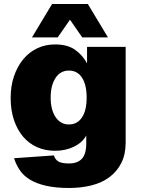

<svg xmlns="http://www.w3.org/2000/svg" viewBox="-20 -773 701 955"><path d="M324 162Q257 162 209 151Q161 140 129 120.5Q97 101 78.5 73.5Q60 46 50 14L248 0Q254 20 270 30Q286 40 324 40Q365 40 387 17Q409 -6 409 -60V-99Q390 -64 348 -43.5Q306 -23 254 -23Q205 -23 164.5 -41Q124 -59 95 -93Q66 -127 49.5 -176Q33 -225 33 -286Q33 -345 49.5 -393.5Q66 -442 95 -477.5Q124 -513 164.5 -532.5Q205 -552 254 -552Q315 -552 352.5 -526Q390 -500 413 -458V-540H605V-64Q605 -5 583.5 37.5Q562 80 524.5 108Q487 136 435.5 149Q384 162 324 162ZM323 -154Q364 -154 387.5 -188.5Q411 -223 411 -288Q411 -351 388 -386.5Q365 -422 323 -422Q280 -422 256 -385Q232 -348 232 -288Q232 -227 256.5 -190.5Q281 -154 323 -154ZM139 -587 239 -753H417L517 -587H389L328 -675L267 -587Z"/></svg>

Font: Geist Black
Style: Regular
Weight: 400
Designer: Basement.studio, Andrés Briganti, Mateo Zaragoza
Foundry: Basement.studio, Vercel, Andrés Briganti, Guido Ferreyra, Mateo Zaragoza
Version: Version 1.401